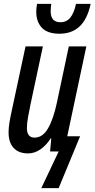

<svg xmlns="http://www.w3.org/2000/svg" viewBox="-20 -777 485 985"><path d="M285 -604Q224 -604 195 -634.5Q166 -665 166 -717Q166 -725 167 -736Q168 -747 170 -757H243Q242 -749 241 -739Q240 -729 240 -719Q240 -663 290 -663Q322 -663 341 -687Q360 -711 370 -757H445Q428 -678 388 -641Q348 -604 285 -604ZM192 188 281 0H237L243 -67H240Q217 -31 187 -10.5Q157 10 124 10Q76 10 50 -18Q24 -46 24 -98Q24 -121 28.5 -148.5Q33 -176 39 -203L111 -539H200L136 -239Q130 -207 124 -176.5Q118 -146 118 -119Q118 -97 127.5 -84Q137 -71 157 -71Q199 -71 226.5 -118.5Q254 -166 272 -251L333 -539H423L325 -78H391L281 188Z"/></svg>

Font: Noto Sans ExtraCondensed Medium
Style: Italic
Weight: 500
Width: 2
Italic angle: -12°
Designer: Monotype Design Team
Foundry: Monotype Imaging Inc.
Version: Version 2.013; ttfautohint (v1.8.4.7-5d5b)